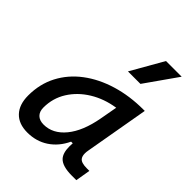

<svg xmlns="http://www.w3.org/2000/svg" viewBox="-227 -913 1040 1040"><g transform="rotate(45 293.0 -392.5)"><path d="M169.4 10.3Q103 10.3 66.9 -27.8Q30.8 -65.9 30.8 -135.3Q30.8 -223.1 68.1 -294.7Q105.5 -366.2 172.9 -417Q240.2 -467.8 330.6 -495.1Q420.9 -522.5 526.9 -522.5H536.6L472.2 -154.8Q469.7 -141.6 469.7 -130.4Q469.7 -109.9 478.5 -98.1Q491.2 -80.6 534.2 -80.6H554.2L539.6 4.9H504.9Q433.1 4.9 405.8 -23.9Q383.8 -47.4 383.8 -97.7Q383.8 -109.4 384.8 -122.6H372.1Q342.3 -59.1 289.8 -24.4Q237.3 10.3 169.4 10.3ZM201.2 -82.5Q271.5 -82.5 323.7 -146Q376 -209.5 397 -325.7L415 -425.3Q335 -413.1 271.7 -374.3Q208.5 -335.4 171.9 -277.1Q135.3 -218.8 135.3 -147.5Q135.3 -116.2 152.6 -99.4Q169.9 -82.5 201.2 -82.5ZM320.8 -609.4 426.8 -794.9H546.9L416.5 -609.4Z"/></g></svg>

Font: CaskaydiaCove NFP
Style: Italic
Weight: 400
Italic angle: -10°
Designer: Aaron Bell
Foundry: Saja Typeworks
Version: Version 2111.001; VTT 6.35;Nerd Fonts 3.1.1